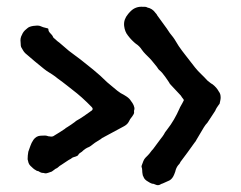

<svg xmlns="http://www.w3.org/2000/svg" viewBox="-20 -613 707 563"><path d="M443 -70Q440 -70 436.5 -71.5Q433 -73 430 -74H428Q423 -75 419 -77.5Q415 -80 410 -83Q403 -88 401 -94Q398 -99 398 -103Q397 -108 397 -113.5Q397 -119 395 -124Q395 -127 396 -129Q398 -135 400.5 -141Q403 -147 407 -151L413 -157Q418 -162 421.5 -167Q425 -172 429 -176Q434 -183 439 -189.5Q444 -196 449 -203Q453 -208 457 -213.5Q461 -219 464 -225L470 -233Q481 -247 490 -262.5Q499 -278 506 -294Q508 -299 510.5 -303Q513 -307 515 -311L518 -317Q520 -319 518 -322Q516 -324 514 -327Q512 -330 510 -333L481 -364Q477 -368 476 -371L472 -377Q468 -383 464 -388.5Q460 -394 455 -400L449 -406Q446 -408 444 -411Q442 -414 440 -417Q434 -424 429 -430.5Q424 -437 418 -443Q412 -449 406.5 -454.5Q401 -460 396 -467Q389 -478 378 -485Q374 -488 367 -495Q364 -498 361 -501.5Q358 -505 355 -509Q346 -520 344 -537Q343 -547 346 -555.5Q349 -564 355 -571Q357 -574 363 -580Q378 -595 400 -593Q402 -593 405.5 -593Q409 -593 412 -591Q427 -588 436 -575Q440 -571 441 -568Q450 -555 459.5 -542.5Q469 -530 478 -516Q483 -510 487.5 -504Q492 -498 496 -491Q498 -488 500 -484.5Q502 -481 504 -478Q509 -471 514 -464Q519 -457 524 -451Q531 -442 538 -433Q545 -424 552 -415Q560 -405 569.5 -396Q579 -387 588 -377Q592 -374 595.5 -371Q599 -368 603 -366Q615 -357 622 -344Q627 -338 627 -327Q627 -323 626 -318.5Q625 -314 624 -309Q623 -307 621 -305Q618 -301 615.5 -297Q613 -293 611 -288L588 -253Q583 -248 578 -240L556 -203Q555 -201 553.5 -198.5Q552 -196 550 -194Q531 -167 509 -138Q508 -135 506 -132.5Q504 -130 502 -128Q499 -124 497 -119.5Q495 -115 494 -110L491 -102Q486 -89 477 -84Q472 -82 467 -79.5Q462 -77 457 -75Q453 -74 450 -72Q447 -70 443 -70ZM111 -105Q109 -106 105 -106Q101 -106 96 -109Q94 -111 90.5 -111.5Q87 -112 85 -114Q81 -116 77 -119.5Q73 -123 69 -127Q65 -131 63.5 -136Q62 -141 61 -146Q61 -151 61.5 -157Q62 -163 63 -168L69 -185Q72 -194 78 -203Q86 -214 98 -215Q104 -215 109.5 -215.5Q115 -216 120 -214Q122 -213 126 -213Q134 -211 140 -216Q148 -221 155.5 -225.5Q163 -230 170 -235Q173 -238 177 -240Q183 -244 188.5 -247.5Q194 -251 199 -255Q201 -257 202 -257.5Q203 -258 204 -259Q215 -265 225 -272Q235 -279 245 -286Q247 -288 248 -288Q255 -293 249 -299Q242 -306 235 -313Q228 -320 220 -327L206 -339Q192 -350 177.5 -361.5Q163 -373 149 -383Q142 -389 133.5 -394.5Q125 -400 117 -405Q115 -407 109 -411Q95 -422 81.5 -433.5Q68 -445 54 -457Q50 -461 47.5 -465.5Q45 -470 42 -475L41 -479Q41 -484 40.5 -487.5Q40 -491 40 -495Q40 -498 40.5 -500.5Q41 -503 42 -506Q44 -511 46.5 -515.5Q49 -520 53 -524L60 -530Q65 -535 77.5 -537Q90 -539 97 -537Q105 -533 119 -530Q122 -530 122 -526Q122 -521 128 -515Q134 -509 135 -506Q136 -502 142 -498Q145 -495 148 -492.5Q151 -490 154 -488L182 -464Q200 -451 218 -437Q236 -423 253 -409Q264 -400 274 -391Q284 -382 294 -372Q302 -365 309.5 -359Q317 -353 324 -347Q334 -339 343 -335L351 -330Q360 -324 364 -317Q369 -311 372 -304Q375 -297 374 -292Q373 -290 373 -286Q374 -282 372 -278.5Q370 -275 368 -272Q361 -264 357 -255Q353 -248 344 -243L305 -222Q293 -216 279 -208Q276 -205 272 -203Q265 -199 258.5 -194.5Q252 -190 246 -185L241 -182Q230 -178 220 -168Q217 -166 214 -164Q211 -162 209 -158Q208 -156 202 -154Q199 -153 195.5 -152Q192 -151 190 -149Q189 -149 189 -148.5Q189 -148 189 -148Q181 -144 174 -139Q167 -134 159 -129Q155 -127 151.5 -123.5Q148 -120 143 -118Q142 -118 139 -115Q138 -114 136 -113Q134 -112 132 -110Q128 -109 122 -106.5Q116 -104 111 -105Z"/></svg>

Font: Lacquer
Style: Regular
Weight: 400
Designer: Eli Block, Niki Polyocan
Version: Version 1.100